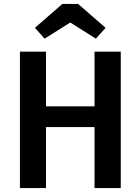

<svg xmlns="http://www.w3.org/2000/svg" viewBox="-20 -953 712 973"><path d="M592 0H459V-309H213V0H81V-691H213V-414H459V-691H592ZM466 -757 336 -839 206 -757 157 -812 296 -933H376L515 -812Z"/></svg>

Font: Trujillo Medium
Style: Regular
Weight: 500
Designer: Fira Sans original fonts by bBox Type GmbH, Carrois Corporate GbR, & Edenspiekermann AG / Changes by Cristiano Sobral
Foundry: Fira Sans original fonts by bBox Type GmbH, Carrois Corporate GbR, & Edenspiekermann AG / Changes by Cristiano Sobral
Version: Version 4.301;October 17, 2021;FontCreator 14.0.0.2814 64-bi